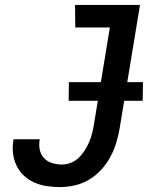

<svg xmlns="http://www.w3.org/2000/svg" viewBox="-20 -755 640 783"><path d="M225 8Q197 8 170.5 4Q144 0 119.5 -11Q95 -22 76.5 -39.5Q58 -57 47 -80.5Q36 -104 33 -131Q30 -158 35 -186V-187H142V-186Q138 -165 142 -145Q146 -125 159.5 -110.5Q173 -96 192.5 -90Q212 -84 233 -84Q251 -84 269 -91Q287 -98 301 -111.5Q315 -125 325.5 -141.5Q336 -158 343.5 -175.5Q351 -193 355.5 -211Q360 -229 363 -247L428 -643H287L286 -735H551L468 -232Q463 -202 454 -172.5Q445 -143 430 -115Q415 -87 393 -63Q371 -39 343.5 -22.5Q316 -6 285 1Q254 8 225 8ZM260 -344 261 -420H563L562 -344Z"/></svg>

Font: Iosevka SmBd Ex Obl
Style: Regular
Weight: 600
Width: 7
Italic angle: -9°
Monospace: yes
Designer: Belleve Invis
Foundry: Belleve Invis
Version: Version 32.5.0; ttfautohint (v1.8.4)